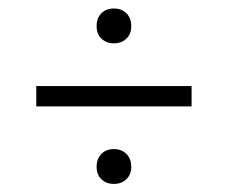

<svg xmlns="http://www.w3.org/2000/svg" viewBox="-20 -612 550 463"><path d="M254.5 -507.5Q236.5 -507.5 224.8 -518.8Q213 -530 213 -549Q213 -568.5 224.5 -580Q236 -591.5 254.5 -591.5Q273 -591.5 284.8 -580Q296.5 -568.5 296.5 -549Q296.5 -530 284.8 -518.8Q273 -507.5 254.5 -507.5ZM67.5 -355.5V-404.5H442V-355.5ZM254.5 -168.5Q236.5 -168.5 224.8 -179.5Q213 -190.5 213 -210Q213 -229 224.5 -240.8Q236 -252.5 254.5 -252.5Q273 -252.5 284.8 -240.8Q296.5 -229 296.5 -210Q296.5 -191 284.8 -179.8Q273 -168.5 254.5 -168.5Z"/></svg>

Font: Encode Sans Cnd Lt
Style: Regular
Weight: 300
Width: 3
Designer: Multiple Designers
Foundry: Impallari Type
Version: Version 3.002; ttfautohint (v1.8.3) -l 8 -r 50 -G 200 -x 14 